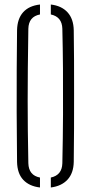

<svg xmlns="http://www.w3.org/2000/svg" viewBox="-20 -825 402 850"><path d="M55.5 -108.5Q54 -227 53.8 -327.5Q53.5 -428 54 -517Q54.5 -606 55.5 -691Q56.5 -741.5 82.2 -770.5Q108 -799.5 157 -805V-761Q107 -751.5 105.5 -698Q104 -598.5 103.2 -522.2Q102.5 -446 102.5 -380Q102.5 -314 103.2 -247.8Q104 -181.5 105.5 -102.5Q107 -48.5 157 -39V5Q109.5 -0.5 83 -28.8Q56.5 -57 55.5 -108.5ZM205 5V-39Q254.5 -49.5 256 -102Q258.5 -213 259 -318.5Q259.5 -424 258.8 -519.8Q258 -615.5 256 -698Q254.5 -750.5 205 -761V-805Q252.5 -799.5 279 -770.5Q305.5 -741.5 306.5 -691Q307.5 -630.5 307.8 -558.5Q308 -486.5 308 -409.5Q308 -332.5 307.8 -255.5Q307.5 -178.5 306.5 -108.5Q305.5 -58.5 279 -29.8Q252.5 -1 205 5Z"/></svg>

Font: Big Shoulders Stencil Text ExtraLight
Style: Regular
Weight: 250
Version: Version 2.001